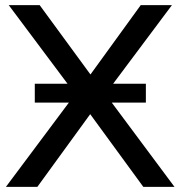

<svg xmlns="http://www.w3.org/2000/svg" viewBox="-20 -725 700 745"><path d="M3 0 272 -360 14 -705H134L331 -436L526 -705H647L389 -360L657 0H536L330 -282L125 0ZM115 -327V-400H546V-327Z"/></svg>

Font: Nunito Sans SemiBold
Style: Regular
Weight: 600
Designer: Vernon Adams
Foundry: Vernon Adams
Version: Version 3.101; ttfautohint (v1.8.4.7-5d5b);gftools[0.9.27]